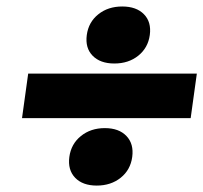

<svg xmlns="http://www.w3.org/2000/svg" viewBox="-20 -561 627 592"><path d="M567.9 -196.8H47.9L66.9 -334H586.9ZM211.7 -12.9Q188.5 -37.1 193.8 -77.1Q199.2 -117.2 229.5 -141.6Q259.8 -166 303.2 -166Q346.7 -166 369.9 -141.6Q393.1 -117.2 387.7 -77.1Q382.3 -37.1 352.1 -12.9Q321.8 11.2 278.3 11.2Q234.9 11.2 211.7 -12.9ZM247.6 -453.1Q252.9 -492.7 283 -516.8Q313 -541 356.9 -541Q400.4 -541 423.8 -517.1Q447.3 -493.2 441.9 -453.1Q436.5 -413.6 406.5 -389.4Q376.5 -365.2 332.5 -365.2Q289.1 -365.2 265.6 -389.2Q242.2 -413.1 247.6 -453.1Z"/></svg>

Font: Fivo Sans Black
Style: Regular
Weight: 900
Designer: Alexander Slobzheninov
Foundry: Alexander Slobzheninov
Version: 1.0